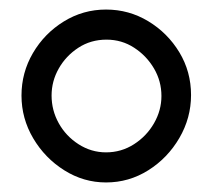

<svg xmlns="http://www.w3.org/2000/svg" viewBox="-20 -788 446 402"><path d="M202 -406Q155 -406 114.5 -431.5Q74 -457 49.5 -498.5Q25 -540 25 -588Q25 -636 49 -677Q73 -718 113.5 -743Q154 -768 202 -768Q250 -768 290.5 -743.5Q331 -719 355.5 -678.5Q380 -638 380 -589Q380 -541 355.5 -499Q331 -457 290.5 -431.5Q250 -406 202 -406ZM202 -469Q234 -469 260.5 -486Q287 -503 302.5 -530Q318 -557 318 -587Q318 -618 302.5 -644.5Q287 -671 261 -688Q235 -705 203 -705Q170 -705 144 -688Q118 -671 103 -644.5Q88 -618 88 -588Q88 -557 103 -530Q118 -503 144.5 -486Q171 -469 202 -469Z"/></svg>

Font: Dosis ExtraLight SemiBold
Style: Regular
Weight: 600
Version: Version 3.001; ttfautohint (v1.8.2)